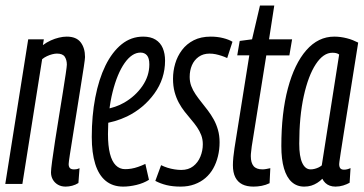

<svg xmlns="http://www.w3.org/2000/svg" viewBox="-25 -682 1349 712"><path d="M79.6 -536.2H137.6L134 -514.7Q148.4 -525.4 163.4 -532.1Q178.4 -538.9 193.7 -542.5Q208.9 -546.2 222.5 -546.2Q257.9 -546.2 274.1 -525.1Q290.3 -504 290.3 -470.4Q290.3 -464.1 285.8 -434.2Q281.2 -404.3 274.3 -361.2Q267.5 -318 259.9 -270.6Q252.4 -223.2 245.5 -180.6Q238.6 -137.9 234.1 -108.7Q229.6 -79.6 229.6 -73.5Q229.6 -64 234.1 -58.9Q238.6 -53.8 249.8 -53.8Q253.9 -53.8 258.5 -54.5Q263 -55.2 269.9 -58.3L265.8 -3.3Q254.9 3.6 242.5 6.8Q230.2 10 218.2 10Q202 10 189.8 2.9Q177.5 -4.3 170.8 -16.2Q164.1 -28.1 164.1 -42.9Q164.1 -53.1 168.3 -84.6Q172.5 -116.2 179.2 -159.4Q186 -202.5 193.5 -249.1Q201 -295.7 207.8 -337.6Q214.5 -379.5 218.7 -407.9Q222.9 -436.3 222.9 -442.3Q222.9 -459.7 215.2 -471.5Q207.5 -483.3 185.9 -483.3Q178.8 -483.3 168.7 -480.8Q158.6 -478.2 148.9 -473.6Q139.1 -469 131.3 -462.5L58 0H-5.4Z M365.3 -276.9Q384 -280 401.9 -286.2Q419.7 -292.3 435.6 -301.4Q477.2 -325.5 503 -362.9Q528.8 -400.3 528.8 -443.2Q528.8 -466.5 519.9 -476.8Q511.1 -487 496.1 -487Q464.5 -487 437.1 -448.2Q409.8 -409.4 392.6 -341.1Q375.4 -272.8 375.4 -184.5Q375.4 -141 382.7 -112.2Q390 -83.4 404.3 -69.1Q418.6 -54.7 438.9 -54.7Q450.5 -54.7 462.4 -56.7Q474.4 -58.7 487.2 -63.2Q500.1 -67.6 514 -74.2L527.4 -15.2Q507.2 -2.5 480.9 3.8Q454.7 10 431.7 10Q393.3 10 367.2 -11.2Q341.1 -32.5 328.2 -73.8Q315.3 -115.1 315.3 -174.2Q315.3 -252.6 328.3 -320.3Q341.3 -388.1 366 -438.7Q390.8 -489.3 426 -517.8Q461.2 -546.2 505.9 -546.2Q533.9 -546.2 552 -534.9Q570.1 -523.6 578.6 -503.5Q587.1 -483.3 587.1 -457.1Q587.1 -389.9 547.4 -335.1Q507.7 -280.3 446.1 -250.2Q424.3 -239.8 400.8 -232.9Q377.3 -226.1 354.2 -222.9Z M551 -11.2 572.4 -69.5Q583.7 -63.9 596.3 -59.9Q608.9 -56 622.2 -53.9Q635.5 -51.8 647.3 -51.8Q673.7 -51.8 691.4 -65.5Q709.1 -79.2 718.1 -101.2Q727.1 -123.1 727.1 -147.1Q727.1 -165.3 721.2 -180.9Q715.2 -196.5 705.5 -210.6Q695.8 -224.7 683.7 -238.7Q671.7 -252.7 659.8 -267.9Q647.9 -283 638.2 -300.9Q628.5 -318.8 622.5 -340.8Q616.6 -362.9 616.6 -390Q616.6 -418.6 624.7 -446.1Q632.7 -473.6 649.9 -496.5Q667.1 -519.3 693.6 -532.8Q720.1 -546.2 756.5 -546.2Q780.9 -546.2 802.4 -540.8Q824 -535.3 837.1 -527.1L817.5 -466.7Q808 -471.3 796.9 -474.9Q785.8 -478.6 774.9 -480.9Q763.9 -483.2 751.6 -483.2Q728.6 -483.2 711.8 -471.3Q695 -459.3 686.7 -439.9Q678.4 -420.5 678.4 -396.7Q678.4 -378.5 684.3 -362.8Q690.2 -347.1 700.2 -332.4Q710.1 -317.7 722 -303Q733.8 -288.3 745.7 -272.6Q757.5 -257 767.5 -239.1Q777.4 -221.2 783.3 -200.3Q789.3 -179.4 789.3 -154.3Q789.3 -127.2 783.2 -102.5Q777.2 -77.8 765.7 -57.3Q754.2 -36.9 736.9 -22Q719.6 -7.1 696.5 1.4Q673.4 10 644.9 10Q615.8 10 592.9 4.5Q570 -1.1 551 -11.2Z M977.4 -58.3 974.7 -2.6Q960.5 4.2 945.4 7.1Q930.2 10 915 10Q890.2 10 873.4 1.5Q856.5 -7.1 847.6 -24.6Q838.7 -42.2 838.7 -69.4Q838.7 -82.2 840.3 -99.2Q841.9 -116.1 844.5 -132.2L899.5 -476.9H854.8L863.9 -530.2L909.7 -536.2L939.1 -661.6H992.1L972.7 -536.2H1058.2L1048.1 -476.6H962.5L908.5 -138.7Q907.5 -128.2 906.3 -119.5Q905.1 -110.7 905.1 -103Q905.1 -78.5 915.3 -66.2Q925.4 -53.9 948.4 -53.9Q955.2 -53.9 962.3 -55.3Q969.4 -56.6 977.4 -58.3Z M1219.1 10Q1207.4 10 1197.9 6.5Q1188.5 3.1 1181.6 -3.5Q1174.7 -10 1170.3 -19.1Q1161.7 -10.3 1151.3 -3.8Q1140.9 2.8 1129.2 6.4Q1117.5 10 1103 10Q1075.8 10 1056.8 -7.1Q1037.8 -24.2 1028 -57.9Q1018.3 -91.6 1018.3 -140.3Q1018.3 -263.2 1042.6 -354.3Q1066.9 -445.5 1111 -495.9Q1155.2 -546.2 1214.4 -546.2Q1226.6 -546.2 1238.4 -544.6Q1250.2 -543 1261.7 -540Q1273.2 -537.1 1283.4 -533Q1293.6 -528.9 1303.3 -524Q1283.2 -398.5 1270.3 -316.7Q1257.3 -235 1249.6 -186.8Q1241.9 -138.6 1238.4 -115.1Q1234.8 -91.5 1233.8 -83.6Q1232.8 -75.7 1232.8 -73.7Q1232.8 -63.3 1236.9 -58Q1241 -52.8 1250.7 -52.8Q1256.9 -52.8 1262.5 -54.2Q1268.1 -55.6 1274.9 -58.6L1271.5 -4.3Q1261.3 1.5 1247.6 5.8Q1233.9 10 1219.1 10ZM1168.2 -68.6 1232.7 -479.9Q1227.3 -483.7 1221.5 -485Q1215.7 -486.4 1207.5 -486.4Q1174.1 -486.4 1146.2 -444.1Q1118.3 -401.7 1101.5 -325.8Q1084.7 -249.8 1084.7 -149.1Q1084.7 -101.8 1095.8 -77.9Q1106.9 -53.9 1126.8 -53.9Q1134.3 -53.9 1141.6 -55.8Q1149 -57.6 1156 -60.9Q1163 -64.2 1168.2 -68.6Z"/></svg>

Font: Georama
Style: Italic
Weight: 400
Width: 2
Italic angle: -9°
Designer: Jean-Baptiste Levee
Foundry: Production Type
Version: Version 1.000